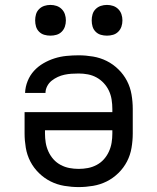

<svg xmlns="http://www.w3.org/2000/svg" viewBox="-20 -753 640 781"><path d="M300 8Q271 8 241.5 3Q212 -2 186 -15Q160 -28 138.5 -49Q117 -70 103.5 -96Q90 -122 85 -151.5Q80 -181 80 -210V-297H437V-310Q437 -329 434 -348Q431 -367 423 -384Q415 -401 402 -415Q389 -429 372.5 -438Q356 -447 337.5 -450.5Q319 -454 300 -454Q285 -454 270.5 -453Q256 -452 242 -449Q228 -446 215 -440Q202 -434 190.5 -425Q179 -416 172 -402.5Q165 -389 165 -375H82Q83 -400 92.5 -423.5Q102 -447 118.5 -465Q135 -483 156.5 -495.5Q178 -508 201.5 -515.5Q225 -523 250 -525.5Q275 -528 300 -528Q329 -528 358.5 -523Q388 -518 414 -505Q440 -492 461.5 -471Q483 -450 496.5 -424Q510 -398 515 -368.5Q520 -339 520 -310V-210Q520 -181 515 -151.5Q510 -122 496.5 -96Q483 -70 461.5 -49Q440 -28 414 -15Q388 -2 358.5 3Q329 8 300 8ZM300 -66Q319 -66 337.5 -69.5Q356 -73 373 -82Q390 -91 402.5 -105Q415 -119 423 -136.5Q431 -154 434 -172.5Q437 -191 437 -210V-223H163V-210Q163 -191 166 -172.5Q169 -154 177 -136.5Q185 -119 197.5 -105Q210 -91 227 -82Q244 -73 262.5 -69.5Q281 -66 300 -66ZM415 -608Q402 -608 390 -611.5Q378 -615 369 -624Q360 -633 356.5 -645Q353 -657 353 -670Q353 -683 356.5 -695Q360 -707 369 -716Q378 -725 390 -729Q402 -733 415 -733Q428 -733 440 -729Q452 -725 461 -716Q470 -707 474 -695Q478 -683 478 -670Q478 -657 474 -645Q470 -633 461 -624Q452 -615 440 -611.5Q428 -608 415 -608ZM185 -608Q172 -608 160 -611.5Q148 -615 139 -624Q130 -633 126.5 -645Q123 -657 123 -670Q123 -683 126.5 -695Q130 -707 139 -716Q148 -725 160 -729Q172 -733 185 -733Q198 -733 210 -729Q222 -725 231 -716Q240 -707 244 -695Q248 -683 248 -670Q248 -657 244 -645Q240 -633 231 -624Q222 -615 210 -611.5Q198 -608 185 -608Z"/></svg>

Font: R Plex Mono
Style: Regular
Weight: 400
Monospace: yes
Designer: Belleve Invis
Foundry: Belleve Invis
Version: Version 31.8.0